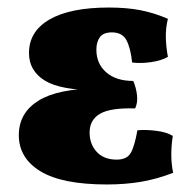

<svg xmlns="http://www.w3.org/2000/svg" viewBox="-20 -484 520 510"><path d="M264 6Q145 6 87.5 -29Q30 -64 30 -125Q30 -184 82 -216.5Q134 -249 241 -249V-244Q141 -244 99 -270Q57 -296 57 -343Q57 -401 112 -432.5Q167 -464 269 -464Q316 -464 352.5 -457Q389 -450 426 -434Q420 -410 420.5 -385Q421 -360 426 -333Q409 -323 381.5 -319Q354 -315 331 -318Q327 -356 316 -377Q305 -398 277 -398Q255 -398 245.5 -385.5Q236 -373 236 -352Q236 -315 262 -292Q288 -269 334 -269Q342 -250 344 -230.5Q346 -211 339 -196Q274 -198 246 -182Q218 -166 218 -132Q218 -101 237 -80.5Q256 -60 290 -60Q316 -60 326.5 -76.5Q337 -93 345 -138Q368 -140 395.5 -136.5Q423 -133 439 -123Q435 -98 435 -73Q435 -48 440 -25Q396 -8 354 -1Q312 6 264 6Z"/></svg>

Font: Vollkorn Black
Style: Regular
Weight: 900
Designer: Friedrich Althausen
Foundry: Friedrich Althausen
Version: Version 5.000